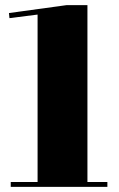

<svg xmlns="http://www.w3.org/2000/svg" viewBox="-20 -731 465 751"><path d="M127 -674 17 -660 15 -680 241 -711H322V-19H400V0H22V-19H127Z"/></svg>

Font: SVN-Abril Fatface
Style: Regular
Weight: 400
Designer: Veronika Burian, Jos? Scaglione
Foundry: TypeTogether
Version: Version 1.001